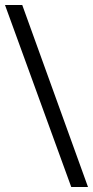

<svg xmlns="http://www.w3.org/2000/svg" viewBox="-23 -748 372 768"><path d="M-3 -728H66L329 0H262Z"/></svg>

Font: Rosario Light Light
Style: Regular
Weight: 300
Version: Version 1.101; ttfautohint (v1.8.1.43-b0c9)